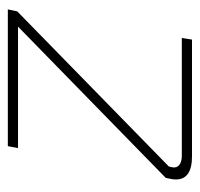

<svg xmlns="http://www.w3.org/2000/svg" viewBox="-30 -480 510 490"><g transform="rotate(-90 225.0 -235.0)"><path d="M43 -50Q41 -39 49 -32.5Q57 -26 73 -26H373L369 0H71Q12 0 12 -41Q12 -48 13 -52L16 -67L402 -444H92L97 -470H446L441 -446L45 -59Z"/></g></svg>

Font: KoHo ExtraLight
Style: Italic
Weight: 275
Italic angle: -10°
Version: Version 1.000; ttfautohint (v1.6)